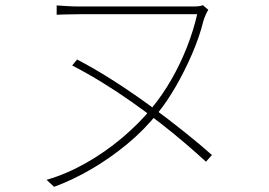

<svg xmlns="http://www.w3.org/2000/svg" viewBox="-20 -696 1040 742"><path d="M785 -658Q780 -650 775 -639Q770 -628 766 -615Q751 -554 722.5 -488Q694 -422 660 -363Q626 -304 592 -262Q537 -193 470 -138Q403 -83 331.5 -41.5Q260 0 189 26L160 -1Q236 -23 310.5 -65Q385 -107 451 -162.5Q517 -218 567 -279Q608 -329 642.5 -389Q677 -449 702.5 -514Q728 -579 742 -641Q727 -641 691 -641Q655 -641 606.5 -641Q558 -641 506.5 -641Q455 -641 408 -641Q361 -641 327.5 -641Q294 -641 283 -641Q267 -641 253 -640.5Q239 -640 225.5 -640Q212 -640 199 -639V-675Q219 -674 239 -672.5Q259 -671 283 -671Q294 -671 327.5 -671Q361 -671 408 -671Q455 -671 506.5 -671Q558 -671 604.5 -671Q651 -671 684.5 -671Q718 -671 728 -671Q740 -671 748.5 -672Q757 -673 764 -676ZM278 -466Q349 -429 422 -382Q495 -335 564 -284.5Q633 -234 693.5 -185.5Q754 -137 799 -97L776 -71Q739 -105 694 -143.5Q649 -182 597.5 -222Q546 -262 490 -301.5Q434 -341 375.5 -377Q317 -413 259 -443Z"/></svg>

Font: Noto Sans JP
Style: Regular
Weight: 100
Designer: Ryoko NISHIZUKA 西塚涼子 (kana, bopomofo & ideographs); Paul D. Hunt (Latin, Greek & Cyrillic); Sandoll Communications 산돌커뮤니
Foundry: Adobe
Version: Version 2.004;hotconv 1.0.118;makeotfexe 2.5.65603